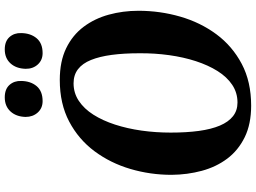

<svg xmlns="http://www.w3.org/2000/svg" viewBox="-148 -864 1023 766"><g transform="rotate(-90 363.0 -480.5)"><path d="M325 10.5Q251.5 10.5 199 -15.2Q146.5 -41 113.5 -85Q80.5 -129 65 -186.5Q49.5 -244 49 -307Q49 -392 72.5 -471.5Q96 -551 143.2 -614.5Q190.5 -678 261.5 -715.5Q332.5 -753 427.5 -753Q501.5 -753 554 -727.5Q606.5 -702 639.5 -658Q672.5 -614 688 -557.5Q703.5 -501 703.5 -439Q703.5 -353 680.2 -272.5Q657 -192 609.8 -128.2Q562.5 -64.5 491.5 -27Q420.5 10.5 325 10.5ZM337.5 -44Q376.5 -44 408 -65Q439.5 -86 463 -123.5Q486.5 -161 502.5 -210.2Q518.5 -259.5 526.5 -317Q534.5 -374.5 534 -435.5Q534 -497.5 527.5 -546Q521 -594.5 507.2 -628.5Q493.5 -662.5 470.5 -680.2Q447.5 -698 414 -698Q375.5 -698 344 -677Q312.5 -656 289 -619Q265.5 -582 249.5 -532.8Q233.5 -483.5 225.5 -427Q217.5 -370.5 217.5 -310.5Q217.5 -247.5 224.2 -198Q231 -148.5 245.5 -114.2Q260 -80 282.8 -62Q305.5 -44 337.5 -44ZM343 -821.5Q315 -821.5 297.5 -841Q280 -860.5 280 -889.5Q281 -927 302 -949.8Q323 -972.5 358 -972.5Q391 -972.5 407.8 -953.5Q424.5 -934.5 423.5 -907Q423 -869.5 403 -845.5Q383 -821.5 343 -821.5ZM534.5 -821.5Q506.5 -821.5 489 -841Q471.5 -860.5 472 -889.5Q473 -927 493.8 -949.8Q514.5 -972.5 549.5 -972.5Q582 -972.5 598.8 -953.5Q615.5 -934.5 614.5 -907Q614 -869.5 594 -845.5Q574 -821.5 534.5 -821.5Z"/></g></svg>

Font: Merriweather 36pt ExtraBold
Style: Italic
Weight: 800
Italic angle: -7.8°
Version: Version 2.101